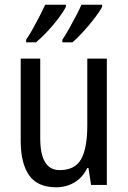

<svg xmlns="http://www.w3.org/2000/svg" viewBox="-20 -786 545 816"><path d="M434 -537V0H367L356 -72H351Q331 -31 296 -10.5Q261 10 219 10Q139 10 103.5 -41.5Q68 -93 68 -186V-537H151V-199Q151 -63 233 -63Q299 -63 325 -110Q351 -157 351 -253V-537ZM414 -757Q403 -736 381 -707.5Q359 -679 333.5 -651Q308 -623 288 -606H245V-617Q259 -638 275 -666.5Q291 -695 305 -722Q319 -749 326 -766H414ZM260 -757Q249 -735 228 -707.5Q207 -680 182 -653Q157 -626 133 -606H91V-617Q106 -639 121.5 -667Q137 -695 150.5 -721.5Q164 -748 172 -766H260Z"/></svg>

Font: Noto Sans Hebrew Condensed
Style: Regular
Weight: 400
Width: 3
Designer: Monotype Design Team
Foundry: Monotype Imaging Inc.
Version: Version 2.004; ttfautohint (v1.8.4.7-5d5b)